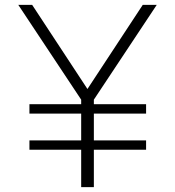

<svg xmlns="http://www.w3.org/2000/svg" viewBox="-20 -770 721 790"><path d="M366.2 -359.9V-341.3H581.1V-302.7H366.2V-192.4H581.1V-153.8H366.2V0H314V-153.8H101.1V-192.4H314V-302.7H101.1V-341.3H314V-359.9L55.2 -750H112.3L339.8 -403.8L567.4 -750H625Z"/></svg>

Font: Now Alt Light
Style: Regular
Weight: 300
Designer: Alfredo Marco Pradil
Foundry: Alfredo Marco Pradil
Version: Version 1.002;PS 001.002;hotconv 1.0.88;makeotf.lib2.5.64775